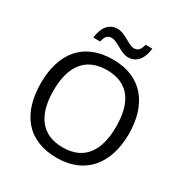

<svg xmlns="http://www.w3.org/2000/svg" viewBox="-206 -1074 1193 1244"><g transform="rotate(30 390.5 -451.5)"><path d="M208 -784H259C268 -823 282 -842 314 -842C358 -842 410 -785 466 -785C529 -785 567 -835 575 -913H525C515 -874 501 -855 470 -855C428 -855 377 -912 318 -912C255 -912 216 -863 208 -784ZM720 -358C720 -580 606 -725 392 -725C168 -725 61 -578 61 -359C61 -138 168 10 391 10C606 10 720 -137 720 -358ZM156 -358C156 -538 230 -646 392 -646C553 -646 625 -538 625 -358C625 -178 553 -68 391 -68C230 -68 156 -178 156 -358Z"/></g></svg>

Font: Noto Sans Arabic
Style: Regular
Weight: 400
Designer: Monotype Design Team, Nadine Chahine, Nizar Qandah and Khaled Hosny
Foundry: Monotype Imaging Inc.
Version: Version 2.012